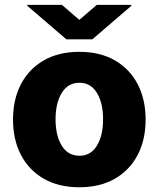

<svg xmlns="http://www.w3.org/2000/svg" viewBox="-20 -768 659 798"><path d="M309.7 10.3Q224.1 10.3 162.3 -25Q100.5 -60.4 67.3 -123.8Q34.1 -187.1 34.1 -271Q34.1 -355.1 67.3 -418.5Q100.5 -481.9 162.3 -517.2Q224.1 -552.6 309.7 -552.6Q395.6 -552.6 457.2 -517.2Q518.8 -481.9 552 -418.5Q585.2 -355.1 585.2 -271Q585.2 -187.1 552 -123.8Q518.8 -60.4 457.2 -25Q395.6 10.3 309.7 10.3ZM310.7 -120.7Q357.2 -120.7 382.8 -162.6Q408.4 -204.5 408.4 -272Q408.4 -339.8 382.8 -381.9Q357.2 -424 310.7 -424Q262.4 -424 236.7 -381.9Q210.9 -339.8 210.9 -272Q210.9 -204.5 236.7 -162.6Q262.4 -120.7 310.7 -120.7ZM237.2 -747.9 309.7 -685.4 382.5 -747.9H525.6V-743.6L363.6 -604.4H256L93.8 -743.6V-747.9Z"/></svg>

Font: Inter UI Extra Bold
Style: Regular
Weight: 800
Designer: Rasmus Andersson
Foundry: rsms
Version: 3.2;8d6f07862